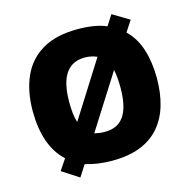

<svg xmlns="http://www.w3.org/2000/svg" viewBox="-116 -870 1028 1037"><g transform="rotate(-15 398.5 -351.5)"><path d="M745 -358Q745 -275 725 -207.5Q705 -140 663 -91Q621 -42 555.5 -16Q490 10 398 10Q355 10 317.5 4.5Q280 -1 248 -11L207 53L113 -8L154 -69Q101 -118 76 -191.5Q51 -265 51 -359Q51 -470 88 -552.5Q125 -635 202 -680Q279 -725 399 -725Q446 -725 486.5 -718.5Q527 -712 560 -698L597 -756L690 -700L650 -639Q700 -591 722.5 -519Q745 -447 745 -358ZM542 -358Q542 -419 533 -461L341 -158Q353 -155 367.5 -153Q382 -151 398 -151Q451 -151 482.5 -176Q514 -201 528 -247.5Q542 -294 542 -358ZM254 -358Q254 -324 257 -294.5Q260 -265 268 -241L465 -553Q451 -559 434 -563Q417 -567 399 -567Q347 -567 315 -541.5Q283 -516 268.5 -469.5Q254 -423 254 -358Z"/></g></svg>

Font: Noto Sans Hebrew Black
Style: Regular
Weight: 900
Designer: Monotype Design Team
Foundry: Monotype Imaging Inc.
Version: Version 2.003